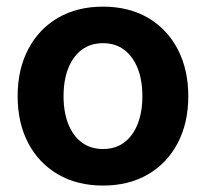

<svg xmlns="http://www.w3.org/2000/svg" viewBox="-20 -559 633 590"><path d="M296.4 11.2Q217.3 11.2 158.2 -23.2Q99.1 -57.6 66.7 -119.4Q34.2 -181.2 34.2 -263.2Q34.2 -345.7 66.7 -407.7Q99.1 -469.7 158.2 -504.2Q217.3 -538.6 296.4 -538.6Q376 -538.6 434.8 -504.2Q493.7 -469.7 526.1 -407.7Q558.6 -345.7 558.6 -263.2Q558.6 -181.2 526.1 -119.4Q493.7 -57.6 434.8 -23.2Q376 11.2 296.4 11.2ZM296.4 -101.1Q335 -101.1 361.8 -121.3Q388.7 -141.6 403.1 -178.2Q417.5 -214.8 417.5 -263.2Q417.5 -312.5 403.1 -348.9Q388.7 -385.3 361.8 -405.8Q335 -426.3 296.4 -426.3Q258.3 -426.3 231.2 -406Q204.1 -385.7 189.7 -349.1Q175.3 -312.5 175.3 -263.2Q175.3 -214.8 189.7 -178.2Q204.1 -141.6 231.2 -121.3Q258.3 -101.1 296.4 -101.1Z"/></svg>

Font: Inter Cardless Tabular Bold
Style: Bold
Weight: 700
Designer: Rasmus Andersson
Foundry: rsms
Version: Version 4.000;git-4fc901f